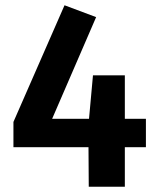

<svg xmlns="http://www.w3.org/2000/svg" viewBox="-20 -709 597 729"><path d="M534 -150H454V0H317L316 -150H31V-246L225 -689L345 -644L178 -258H318L333 -423H454V-258H534Z"/></svg>

Font: FiraSans
Style: Regular
Weight: 600
Designer: Carrois Corporate & Edenspiekermann AG
Foundry: Carrois Corporate GbR & Edenspiekermann AG
Version: Version 3.106;PS 003.106;hotconv 1.0.70;makeotf.lib2.5.58329